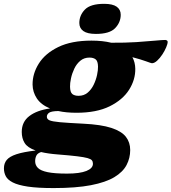

<svg xmlns="http://www.w3.org/2000/svg" viewBox="-108 -749 894 1002"><path d="M172 232.5Q88.5 232.5 37 224.8Q-14.5 217 -41.5 203Q-68.5 189 -78 170.2Q-87.5 151.5 -87.5 129.5Q-87.5 103.5 -73 85.8Q-58.5 68 -22.5 56Q13.5 44 78 36.5Q35.5 21.5 20.5 -2.8Q5.5 -27 5.5 -60.5Q5.5 -113 45 -143.2Q84.5 -173.5 153 -183Q106 -202.5 84.2 -235.5Q62.5 -268.5 62 -307.5Q61.5 -364.5 94.5 -417.2Q127.5 -470 196 -503.5Q264.5 -537 369.5 -537Q428 -537 472.5 -526Q545 -525.5 603.2 -529.2Q661.5 -533 700.8 -536.8Q740 -540.5 754 -540.5Q758 -540.5 762.5 -538.2Q767 -536 767 -530.5Q767 -520 759.2 -501.8Q751.5 -483.5 739 -464.5Q726.5 -445.5 712 -432.2Q697.5 -419 684.5 -419Q681.5 -419 654.2 -429Q627 -439 583 -450.5Q597.5 -423.5 598 -390.5Q599 -333.5 565.8 -280.8Q532.5 -228 464.2 -194.2Q396 -160.5 291 -160.5Q238 -160.5 196.5 -169.5Q160.5 -169 148.5 -160.8Q136.5 -152.5 136.5 -139.5Q136.5 -127.5 150.2 -121.2Q164 -115 205 -111.2Q246 -107.5 326.5 -103.5Q419.5 -99 473 -81.5Q526.5 -64 549 -35Q571.5 -6 571.5 34Q571.5 76 552.5 112.2Q533.5 148.5 488.8 175.5Q444 202.5 366.5 217.5Q289 232.5 172 232.5ZM302 -249Q330 -249 349.5 -265.5Q369 -282 381 -307Q393 -332 398.5 -357.8Q404 -383.5 403.5 -401.5Q403 -430 391.2 -439.2Q379.5 -448.5 359 -448.5Q331 -448.5 311.2 -432Q291.5 -415.5 279.8 -390.8Q268 -366 262.5 -340.2Q257 -314.5 257.5 -296.5Q258 -267.5 269.5 -258.2Q281 -249 302 -249ZM75.5 92.5Q75.5 113 90 127.5Q104.5 142 140.8 149.5Q177 157 242 157Q308.5 157 342.8 143.2Q377 129.5 377 105.5Q377 95 371.8 88Q366.5 81 348.8 76Q331 71 294 66.5Q257 62 193.5 57Q142 53 106.5 44.5Q88 50.5 81.8 63.2Q75.5 76 75.5 92.5ZM392.5 -572Q348 -572 327 -587Q306 -602 306 -629Q306 -669 335 -699Q364 -729 435.5 -729Q480 -729 501 -714Q522 -699 522 -672Q522 -632.5 493 -602.2Q464 -572 392.5 -572Z"/></svg>

Font: Newsreader 6pt ExtraBold
Style: Italic
Weight: 800
Italic angle: -17°
Designer: Hugues Gentile
Foundry: Production Type
Version: Version 1.003; ttfautohint (v1.8.3)